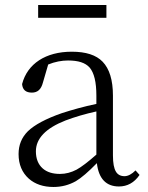

<svg xmlns="http://www.w3.org/2000/svg" viewBox="-20 -731 589 765"><path d="M193 14C226 14 255 6 282 -9C304 -22 332 -46 366 -81C373 -19 403 12 454 12C487 12 515 -3 536 -34L520 -52C505 -37 490 -29 476 -29C461 -29 449 -35 442 -47C434 -60 430 -81 430 -112V-350C430 -412 416 -457 389 -485C363 -512 322 -525 266 -525C162 -525 89 -477 68 -396C70 -373 83 -362 107 -362C130 -362 144 -375 151 -402L172 -474C199 -485 226 -490 251 -490C292 -490 320 -481 337 -462C355 -441 364 -404 364 -350V-317C312 -306 266 -293 226 -280C163 -258 118 -234 91 -208C66 -183 54 -153 54 -117C54 -76 68 -43 95 -19C120 3 153 14 193 14ZM219 -38C190 -38 167 -45 150 -60C132 -76 123 -99 123 -128C123 -179 162 -220 241 -251C278 -265 319 -277 364 -287V-115C331 -86 305 -66 285 -55C264 -44 242 -38 219 -38ZM404 -660V-711H132V-660Z"/></svg>

Font: AllPunType Light
Style: Regular
Weight: 300
Version: 1.0